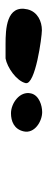

<svg xmlns="http://www.w3.org/2000/svg" viewBox="246 -174 175 708"><g transform="rotate(90 334.0 179.5)"><path d="M325 153C315 195 362 227 398 227C427 227 457 216 465 180C474 140 428 112 394 112C370 112 332 123 325 153ZM15 166C-3 244 88 247 143 247H196C229 241 279 207 287 173C295 137 117 113 92 113C59 113 24 129 15 166Z"/></g></svg>

Font: Charger
Style: OversprayIt
Weight: 400
Designer: Jasper
Foundry: Cannot Into Space Fonts
Version: Version 0.980